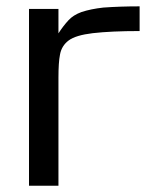

<svg xmlns="http://www.w3.org/2000/svg" viewBox="-20 -591 521 611"><path d="M72.3 -562.5H166V-484.9Q180.7 -507.8 197.8 -526.4Q212.9 -543 239.3 -552.7Q269 -562.5 308.6 -566.9Q361.8 -570.8 424.3 -570.8V-492.2Q334 -492.2 274.9 -485.4Q221.2 -479 198.7 -462.4Q175.8 -445.3 170.9 -417Q166 -392.6 166 -343.8V0H72.3Z"/></svg>

Font: Michroma+
Style: Regular
Weight: 400
Designer: beogot
Foundry: beogot
Version: Version